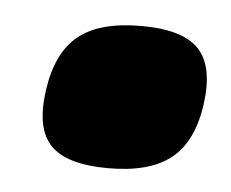

<svg xmlns="http://www.w3.org/2000/svg" viewBox="-30 -222 318 264"><g transform="rotate(5 129.0 -89.5)"><path d="M250.5 -88.9Q243.2 -37.1 213.9 -13.7Q184.6 9.8 127.4 9.8Q69.8 9.8 47.6 -13.4Q25.4 -36.6 32.7 -88.9Q40 -141.6 69.1 -165.3Q98.1 -189 155.8 -189Q213.4 -189 235.6 -165.3Q257.8 -141.6 250.5 -88.9Z"/></g></svg>

Font: Fivo Sans Black
Style: Regular
Weight: 900
Designer: Alexander Slobzheninov
Foundry: Alexander Slobzheninov
Version: 1.0